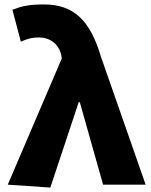

<svg xmlns="http://www.w3.org/2000/svg" viewBox="-20 -833 680 866"><path d="M207 13 335 -372H340L445 0H637L436 -575C387 -742 312 -813 178 -813C107 -813 75 -804 36 -789L74 -645C101 -657 121 -664 157 -664C202 -664 245 -637 256 -585L259 -570L15 0Z"/></svg>

Font: Noto Sans CJK KR Black
Style: Regular
Weight: 900
Designer: Ryoko NISHIZUKA (kana & ideographs); Paul D. Hunt (Latin, Greek & Cyrillic); Wenlong ZHANG (bopomofo); Sandoll Communica
Foundry: Adobe Systems Incorporated
Version: Version 1.004;PS 1.004;hotconv 1.0.82;makeotf.lib2.5.63406